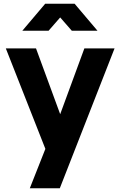

<svg xmlns="http://www.w3.org/2000/svg" viewBox="-20 -804 642 1024"><path d="M222 -10 11 -546H172L301 -195L430 -546H591L299 200H139ZM221 -784H378L500 -640H363L301 -711L239 -640H99Z"/></svg>

Font: BLUETTI 2.0
Style: Bold
Weight: 700
Designer: Stijn de Vries
Foundry: tokotype
Version: Version 2.005;October 31, 2023;FontCreator 14.0.0.2814 64-bi